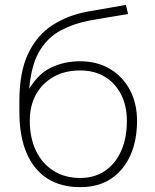

<svg xmlns="http://www.w3.org/2000/svg" viewBox="-20 -763 642 793"><path d="M311 10Q232 10 176 -25.5Q120 -61 90 -130.5Q60 -200 60 -302L89 -387H95Q136 -458 191 -484Q246 -510 310 -510Q381 -510 434 -478.5Q487 -447 516.5 -391.5Q546 -336 546 -264Q546 -183 518.5 -121.5Q491 -60 439 -25Q387 10 311 10ZM311 -28Q371 -28 414 -57.5Q457 -87 480.5 -140Q504 -193 504 -264Q504 -326 480 -373Q456 -420 413 -446Q370 -472 311 -472Q248 -472 201 -445.5Q154 -419 128.5 -372.5Q103 -326 103 -264Q103 -194 128.5 -140.5Q154 -87 201 -57.5Q248 -28 311 -28ZM60 -302V-345Q60 -466 96.5 -542Q133 -618 196.5 -659Q260 -700 341 -715Q369 -720 395.5 -724.5Q422 -729 448 -733.5Q474 -738 500 -743L509 -705Q462 -697 427 -691.5Q392 -686 349 -678Q286 -666 233 -638.5Q180 -611 146 -557Q112 -503 102 -410L97 -359Z"/></svg>

Font: Libre Franklin Thin
Style: Regular
Weight: 100
Designer: Pablo Impallari, Rodrigo Fuenzalida, Nhung Nguyen
Foundry: Impallari Type
Version: Version 3.000